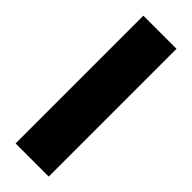

<svg xmlns="http://www.w3.org/2000/svg" viewBox="6 -225 545 545"><g transform="rotate(-45 279.0 47.5)"><path d="M535 114H22V-19H535Z"/></g></svg>

Font: Gabarito ExtraBold
Style: Regular
Weight: 800
Designer: Leandro Assis / Alvaro Franca / Felipe Casaprima
Foundry: Naipe Foundry
Version: Version 1.000